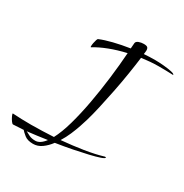

<svg xmlns="http://www.w3.org/2000/svg" viewBox="-363 -888 1107 1156"><g transform="rotate(30 190.5 -310.5)"><path d="M27 117Q-12 117 -33.5 99.5Q-55 82 -63 72L-135 76Q-140 76 -148.5 64.5Q-157 53 -163.5 39.5Q-170 26 -170 21Q-170 19 -168 19Q-138 21 -106 22Q-74 23 -40 23Q-2 23 37 21.5Q76 20 116 18Q143 -33 164.5 -109.5Q186 -186 202.5 -276.5Q219 -367 230.5 -461Q242 -555 248 -641Q186 -627 131.5 -606Q77 -585 39 -561H38Q36 -561 36 -568Q36 -577 38.5 -590Q41 -603 44.5 -613.5Q48 -624 51 -625Q86 -640 138.5 -653Q191 -666 250 -675L253 -714Q255 -726 271 -732Q287 -738 305 -738Q325 -738 331.5 -731.5Q338 -725 338 -711Q338 -705 337 -699Q336 -693 335 -685Q374 -688 412 -688Q441 -688 473.5 -685Q506 -682 528.5 -677Q551 -672 551 -665Q551 -664 549 -664Q527 -665 501.5 -665.5Q476 -666 449 -666Q421 -666 391 -663.5Q361 -661 332 -657Q325 -602 314.5 -536Q304 -470 290.5 -402.5Q277 -335 263.5 -275Q250 -215 237 -171Q231 -151 220.5 -119.5Q210 -88 195 -53Q180 -18 160 14Q239 7 312 -4.5Q385 -16 441 -33H444Q449 -33 449 -31Q449 -24 423 -15Q397 -6 352.5 4.5Q308 15 252.5 26Q197 37 138 46Q115 77 87 97Q59 117 27 117ZM29 94Q63 94 94 52Q58 57 23.5 62Q-11 67 -43 70Q-31 77 -13.5 85.5Q4 94 29 94Z"/></g></svg>

Font: Comforter
Style: Regular
Weight: 400
Designer: Robert E. Leuschke
Foundry: Robert E. Leuschke
Version: Version 1.013; ttfautohint (v1.8.3)